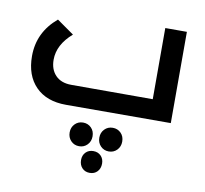

<svg xmlns="http://www.w3.org/2000/svg" viewBox="-87 -581 1073 1007"><g transform="rotate(10 449.0 -77.5)"><path d="M713 -486H828V0L270 1Q166 1 108 -58Q50 -117 50 -220Q50 -347 151 -432L242 -368Q165 -301 165 -221Q165 -169 195 -138Q225 -107 279 -107H713ZM436 140Q436 167 418.5 185Q401 203 375 203Q349 203 331.5 185Q314 167 314 140Q314 113 331.5 95Q349 77 375 77Q401 77 418.5 94.5Q436 112 436 140ZM594 140Q594 167 576.5 185Q559 203 533 203Q507 203 489.5 185Q472 167 472 140Q472 113 489.5 95Q507 77 533 77Q559 77 576.5 94.5Q594 112 594 140ZM510 272Q510 298 494.5 314.5Q479 331 454 331Q429 331 413.5 314.5Q398 298 398 272Q398 247 413.5 231Q429 215 454 215Q479 215 494.5 231Q510 247 510 272Z"/></g></svg>

Font: Montserrat-Arabic
Style: Regular
Weight: 400
Designer: Mohamed Gaber
Foundry: Kief Type Foundry
Version: Version 5.008;PS 005.008;hotconv 1.0.88;makeotf.lib2.5.64775